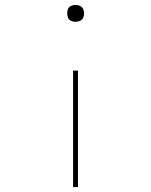

<svg xmlns="http://www.w3.org/2000/svg" viewBox="-20 -558 616 783"><path d="M288 -469Q297 -469 306 -473Q315 -477 319 -485.5Q323 -494 323 -504Q323 -513 319 -521.5Q315 -530 306 -534Q297 -538 288 -538Q279 -538 270 -534Q261 -530 257.5 -521.5Q254 -513 254 -504Q254 -494 257.5 -485.5Q261 -477 270 -473Q279 -469 288 -469ZM278 205H298V-270H278Z"/></svg>

Font: Iosevka Sparkle Thin
Style: Regular
Weight: 100
Designer: Belleve Invis
Foundry: Belleve Invis
Version: Version 4.5.0; ttfautohint (v1.8.3)